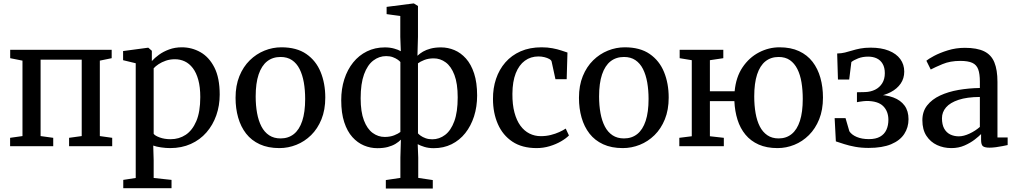

<svg xmlns="http://www.w3.org/2000/svg" viewBox="-20 -839 5826 1102"><path d="M38 0V-48L109 -58V-491L38.5 -505V-553H621V-505L553 -491V-58L624 -48V0H376.5V-48L449 -58V-496.5H213V-58L285.5 -48V0Z M687.5 241V193.5L759 182.5V-476L686.5 -493.5V-546L828.5 -565H831.5L851.5 -547.5V-488.5Q867.5 -506.5 892.5 -524.8Q917.5 -543 950.8 -555.2Q984 -567.5 1024 -567.5Q1081 -567.5 1130.5 -539.5Q1180 -511.5 1210.5 -451.8Q1241 -392 1241 -296Q1241 -233 1221.5 -177.2Q1202 -121.5 1165 -79Q1128 -36.5 1075.2 -12.8Q1022.5 11 956.5 11Q932 11 904.5 7Q877 3 859.5 -3.5L862 80.5V182.5L964.5 193.5V241ZM959.5 -40Q1007.5 -40 1045.8 -65.2Q1084 -90.5 1106.8 -143.8Q1129.5 -197 1129.5 -281.5Q1129.5 -339 1118.2 -380.2Q1107 -421.5 1086.8 -448Q1066.5 -474.5 1040.2 -486.8Q1014 -499 984 -499Q956 -499 932 -490.8Q908 -482.5 890 -470.5Q872 -458.5 862 -447V-71Q869.5 -60 896.8 -50Q924 -40 959.5 -40Z M1332 -277.5Q1332 -348 1354 -402Q1376 -456 1413.5 -492.8Q1451 -529.5 1498 -548.5Q1545 -567.5 1595 -567.5Q1682.5 -567.5 1738 -529.2Q1793.5 -491 1820.2 -425.8Q1847 -360.5 1847 -279Q1847 -208.5 1825 -154.2Q1803 -100 1765.5 -63.2Q1728 -26.5 1681 -7.8Q1634 11 1583.5 11Q1518.5 11 1470.8 -11Q1423 -33 1392.5 -72.2Q1362 -111.5 1347 -164Q1332 -216.5 1332 -277.5ZM1590.5 -44.5Q1635 -44.5 1666.5 -69.5Q1698 -94.5 1714.8 -145Q1731.5 -195.5 1731.5 -271Q1731.5 -322 1723.8 -366Q1716 -410 1699.5 -442.8Q1683 -475.5 1656 -493.8Q1629 -512 1590.5 -512Q1545 -512 1513.2 -487Q1481.5 -462 1464.5 -411.8Q1447.5 -361.5 1447.5 -285.5Q1447.5 -234 1455.5 -190Q1463.5 -146 1480.5 -113.2Q1497.5 -80.5 1524.8 -62.5Q1552 -44.5 1590.5 -44.5Z M2194.5 243V194.5L2278 182V65.5L2281 -37.5Q2268.5 -24.5 2249.8 -13.2Q2231 -2 2205.5 4.8Q2180 11.5 2145.5 11.5Q2106 11.5 2069 -4Q2032 -19.5 2002.5 -52.2Q1973 -85 1955.8 -137.5Q1938.5 -190 1938.5 -264Q1938.5 -329 1956.2 -384.2Q1974 -439.5 2007 -480.5Q2040 -521.5 2086.2 -544.2Q2132.5 -567 2189 -567Q2218 -567 2242.2 -560.2Q2266.5 -553.5 2280.5 -545L2277.5 -627.5V-747L2199 -758V-799.5L2351 -819H2356L2379 -804.5V-627.5L2376 -519Q2389.5 -532 2408 -542.8Q2426.5 -553.5 2452 -560.2Q2477.5 -567 2511.5 -567Q2551 -567 2588 -551.5Q2625 -536 2654.5 -503Q2684 -470 2701.2 -417.5Q2718.5 -365 2718.5 -291Q2718.5 -226.5 2700.8 -171.2Q2683 -116 2650.5 -75Q2618 -34 2572 -11.2Q2526 11.5 2470 11.5Q2439.5 11.5 2415.5 4Q2391.5 -3.5 2377.5 -11.5L2380.5 65.5V182L2464 194.5V243ZM2188 -53Q2219 -53 2242.8 -62.5Q2266.5 -72 2278 -81.5V-483Q2274 -488.5 2262.8 -496.5Q2251.5 -504.5 2234.8 -510.8Q2218 -517 2196.5 -517Q2156 -517 2122.5 -491.5Q2089 -466 2069.5 -412.5Q2050 -359 2050 -275Q2050 -197 2068.8 -148Q2087.5 -99 2119 -76Q2150.5 -53 2188 -53ZM2461 -39.5Q2501.5 -39.5 2534.8 -64.8Q2568 -90 2587.5 -143Q2607 -196 2607 -280Q2607 -359.5 2588.2 -408.8Q2569.5 -458 2538.2 -481Q2507 -504 2469.5 -504Q2438.5 -504 2414.8 -494.5Q2391 -485 2379 -475.5V-73.5Q2383.5 -68 2394.5 -60Q2405.5 -52 2422.5 -45.8Q2439.5 -39.5 2461 -39.5Z M3060 11Q2976.5 11 2921 -26Q2865.5 -63 2837.5 -127Q2809.5 -191 2809.5 -270.5Q2809 -332.5 2827 -386.2Q2845 -440 2880.5 -480.8Q2916 -521.5 2968.2 -544.5Q3020.5 -567.5 3088.5 -567.5Q3122.5 -567.5 3151.2 -562Q3180 -556.5 3201.8 -549.2Q3223.5 -542 3237 -537.5L3232.5 -384.5H3168L3146 -486Q3144 -494 3132.5 -500.5Q3121 -507 3104.5 -511Q3088 -515 3070.5 -515Q3026 -515 2992.5 -490.5Q2959 -466 2940.2 -418.5Q2921.5 -371 2921 -300.5Q2920.5 -239 2932.8 -193.2Q2945 -147.5 2967 -117.5Q2989 -87.5 3019 -72.5Q3049 -57.5 3084 -57.5Q3114 -57.5 3141 -64.2Q3168 -71 3190 -81Q3212 -91 3227 -101L3245.5 -61.5Q3229 -44.5 3200.2 -27.8Q3171.5 -11 3135 0Q3098.5 11 3060 11Z M3303 -277.5Q3303 -348 3325 -402Q3347 -456 3384.5 -492.8Q3422 -529.5 3469 -548.5Q3516 -567.5 3566 -567.5Q3653.5 -567.5 3709 -529.2Q3764.5 -491 3791.2 -425.8Q3818 -360.5 3818 -279Q3818 -208.5 3796 -154.2Q3774 -100 3736.5 -63.2Q3699 -26.5 3652 -7.8Q3605 11 3554.5 11Q3489.5 11 3441.8 -11Q3394 -33 3363.5 -72.2Q3333 -111.5 3318 -164Q3303 -216.5 3303 -277.5ZM3561.5 -44.5Q3606 -44.5 3637.5 -69.5Q3669 -94.5 3685.8 -145Q3702.5 -195.5 3702.5 -271Q3702.5 -322 3694.8 -366Q3687 -410 3670.5 -442.8Q3654 -475.5 3627 -493.8Q3600 -512 3561.5 -512Q3516 -512 3484.2 -487Q3452.5 -462 3435.5 -411.8Q3418.5 -361.5 3418.5 -285.5Q3418.5 -234 3426.5 -190Q3434.5 -146 3451.5 -113.2Q3468.5 -80.5 3495.8 -62.5Q3523 -44.5 3561.5 -44.5Z M4442.5 11Q4380.5 11 4334.8 -9.2Q4289 -29.5 4258.8 -66Q4228.5 -102.5 4213 -151.8Q4197.5 -201 4195 -258.5H4054.5V-57L4134.5 -48V0H3879V-48L3950.5 -57V-493.5L3881 -505V-553H4131.5V-505L4054.5 -493.5V-315H4196.5Q4204 -396.5 4242 -452.8Q4280 -509 4336.2 -538.2Q4392.5 -567.5 4454 -567.5Q4519 -567.5 4566.2 -545.5Q4613.5 -523.5 4643.8 -484.2Q4674 -445 4688.8 -392.2Q4703.5 -339.5 4703.5 -279Q4703.5 -208.5 4681.8 -154.5Q4660 -100.5 4622.8 -63.5Q4585.5 -26.5 4539 -7.8Q4492.5 11 4442.5 11ZM4449 -44.5Q4493 -44.5 4524 -69.8Q4555 -95 4571.2 -145.2Q4587.5 -195.5 4587.5 -271Q4587.5 -322.5 4580.2 -366.2Q4573 -410 4556.5 -442.8Q4540 -475.5 4513.8 -493.8Q4487.5 -512 4449 -512Q4404.5 -512 4373.2 -487Q4342 -462 4325.5 -411.8Q4309 -361.5 4309 -285.5Q4309 -233.5 4316.8 -189.5Q4324.5 -145.5 4341 -113.2Q4357.5 -81 4384.2 -62.8Q4411 -44.5 4449 -44.5Z M4965.5 10Q4923.5 10 4888.2 3.5Q4853 -3 4825.2 -12Q4797.5 -21 4777.5 -27.5L4770.5 -161H4833L4855 -85.5Q4868 -65.5 4897.2 -53Q4926.5 -40.5 4967 -40.5Q5006.5 -40.5 5031.2 -54.5Q5056 -68.5 5067.5 -93.8Q5079 -119 5079 -151Q5079 -200 5049.2 -229.8Q5019.5 -259.5 4953 -259.5Q4947 -259.5 4935.5 -258.2Q4924 -257 4913.2 -255.2Q4902.5 -253.5 4898.5 -252.5V-309.5L4944.5 -310.5Q4977 -311.5 5002.8 -324.2Q5028.5 -337 5043.5 -361Q5058.5 -385 5058.5 -419Q5058.5 -451 5046.2 -472.2Q5034 -493.5 5012.5 -503.8Q4991 -514 4963 -514Q4931 -514 4905.5 -504Q4880 -494 4866.5 -483L4854 -382.5H4789.5L4785 -532Q4809 -532.5 4829.5 -537.5Q4850 -542.5 4871 -549Q4892 -555.5 4917.5 -560.5Q4943 -565.5 4977.5 -565.5Q5038 -565.5 5081.2 -548.2Q5124.5 -531 5147.2 -500Q5170 -469 5170 -428Q5170 -389 5149.5 -359.2Q5129 -329.5 5093 -310.5Q5057 -291.5 5010 -285L5011 -295Q5066 -295 5107.5 -279.5Q5149 -264 5171.8 -233Q5194.5 -202 5194.5 -155Q5194.5 -107.5 5170 -70Q5145.5 -32.5 5094.8 -11.2Q5044 10 4965.5 10Z M5440.5 11Q5396 11 5358.2 -6.5Q5320.5 -24 5297.2 -59.5Q5274 -95 5274 -149Q5274 -199 5301.5 -234Q5329 -269 5375.8 -290.8Q5422.5 -312.5 5481.5 -322.8Q5540.5 -333 5604 -334V-370.5Q5604 -415 5594.5 -441Q5585 -467 5560.8 -478.2Q5536.5 -489.5 5491.5 -489.5Q5433.5 -489.5 5390 -471.2Q5346.5 -453 5322 -440L5297 -490.5Q5307.5 -500 5340.5 -517.8Q5373.5 -535.5 5420 -550Q5466.5 -564.5 5518 -564.5Q5587.5 -564.5 5628.5 -544.5Q5669.5 -524.5 5687.2 -481.2Q5705 -438 5705 -369V-50H5763.5V-6.5Q5752.5 -4 5734.5 -0.5Q5716.5 3 5696.5 5.8Q5676.5 8.5 5659.5 8.5Q5633 8.5 5622 0.5Q5611 -7.5 5611 -37V-69.5Q5599 -57 5574.5 -38Q5550 -19 5516 -4Q5482 11 5440.5 11ZM5483.5 -56.5Q5511 -56.5 5544.8 -72.2Q5578.5 -88 5604 -110.5V-282.5Q5530 -282 5481.8 -266Q5433.5 -250 5410 -222.8Q5386.5 -195.5 5386.5 -160.5Q5386.5 -124 5399.2 -101Q5412 -78 5434 -67.2Q5456 -56.5 5483.5 -56.5Z"/></svg>

Font: Merriweather 24pt
Style: Regular
Weight: 400
Designer: Eben Sorkin
Foundry: Eben Sorkin
Version: Version 2.100